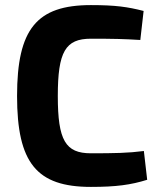

<svg xmlns="http://www.w3.org/2000/svg" viewBox="-20 -722 626 754"><path d="M545 -129C484 -121 429 -120 337 -120C237 -120 207 -171 207 -345C207 -519 237 -570 337 -570C424 -570 466 -569 531 -565L544 -679C481 -695 434 -702 337 -702C124 -702 47 -608 47 -345C47 -82 124 12 337 12C436 12 494 4 558 -16Z"/></svg>

Font: SnT
Style: Bold
Weight: 700
Designer: Natanael Gama
Version: Version 1.001;PS 001.001;hotconv 1.0.70;makeotf.lib2.5.58329